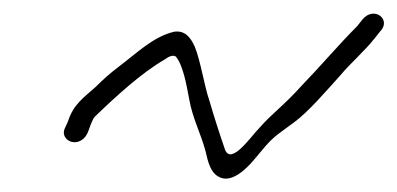

<svg xmlns="http://www.w3.org/2000/svg" viewBox="-20 -426 590 285"><path d="M76 -235C70 -221 87 -209 101 -218C106 -221 109 -226 111 -231L115 -242C117 -246 118 -250 121 -253C151 -282 190 -318 225 -338C230 -342 237 -345 241 -342C252 -329 257 -299 261 -278C266 -250 278 -228 285 -202C289 -184 293 -170 304 -164C322 -153 344 -173 358 -190L374 -209C388 -225 396 -229 416 -244C438 -260 466 -293 485 -314C501 -333 522 -351 536 -369L544 -379C562 -397 535 -418 518 -397L510 -387C483 -360 456 -328 427 -298C400 -268 385 -259 364 -235C353 -224 323 -180 314 -204C307 -224 297 -255 291 -276C283 -299 278 -335 269 -357C263 -370 255 -381 239 -379C208 -372 184 -348 155 -326C143 -317 132 -307 122 -297C103 -280 89 -271 81 -246Z"/></svg>

Font: Stray Cat
Style: SuCnObl
Weight: 400
Version: Version 1.0